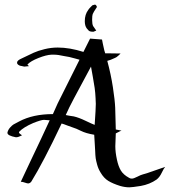

<svg xmlns="http://www.w3.org/2000/svg" viewBox="-20 -800 734 817"><path d="M392.6 -770.5Q377 -747.1 374.5 -740.2Q372.1 -733.4 372.1 -717.8V-713.9Q372.1 -698.2 376 -689.5Q377 -687.5 389.6 -669.9Q387.7 -668.9 383.8 -667.5Q379.9 -666 377.9 -665H375Q369.1 -665 363.3 -666.5Q357.4 -668 349.1 -679.2Q340.8 -690.4 340.8 -710Q340.8 -738.3 355.5 -757.8Q358.4 -762.7 364.7 -769Q371.1 -775.4 373 -777.3Q374 -777.3 377.9 -778.8Q381.8 -780.3 383.8 -780.3H384.8Q385.7 -779.3 386.7 -779.3Q388.7 -778.3 389.2 -777.3Q389.6 -776.4 390.6 -774.4Q391.6 -772.5 392.6 -770.5ZM427.7 -573.2Q427.7 -573.2 430.7 -573.2Q443.4 -573.2 461.9 -572.8Q480.5 -572.3 493.2 -572.3Q492.2 -571.3 483.9 -563.5Q475.6 -555.7 469.7 -553.7Q449.2 -543.9 436.5 -541Q452.1 -483.4 460.4 -428.7Q468.8 -374 470.2 -341.3Q471.7 -308.6 472.7 -249Q476.6 -248 484.9 -246.6Q493.2 -245.1 497.1 -244.1Q491.2 -242.2 483.4 -237.8Q475.6 -233.4 472.7 -232.4Q472.7 -222.7 471.7 -204.6Q470.7 -186.5 470.7 -177.7Q470.7 -152.3 477.5 -121.1Q483.4 -92.8 494.1 -74.7Q504.9 -56.6 528.3 -43.9Q533.2 -40 541 -40Q548.8 -40 564 -47.9Q579.1 -55.7 586.9 -57.6Q605.5 -62.5 636.2 -73.7Q667 -85 682.6 -89.8Q676.8 -83 668 -64.5Q659.2 -45.9 646.5 -36.1Q617.2 -15.6 579.1 -8.8Q542 -2.9 530.3 -2.9Q511.7 -2.9 491.2 -8.8Q460 -18.6 440.9 -30.3Q421.9 -42 408.2 -65.4Q398.4 -81.1 393.6 -98.6Q388.7 -116.2 387.2 -126.5Q385.7 -136.7 384.8 -161.1Q383.8 -185.5 382.8 -195.3Q380.9 -216.8 380.9 -226.6Q345.7 -232.4 324.2 -243.2Q302.7 -253.9 292 -256.8Q282.2 -259.8 266.1 -266.1Q250 -272.5 242.2 -274.4Q164.1 -109.4 113.3 -27.3Q107.4 -19.5 99.6 -19.5Q95.7 -19.5 85.9 -22.9Q76.2 -26.4 70.3 -26.4H68.4Q81.1 -53.7 107.4 -109.4Q133.8 -165 155.3 -210.4Q176.8 -255.9 191.4 -288.1Q171.9 -290 167 -290Q155.3 -290 121.1 -276.4Q80.1 -258.8 61.5 -239.3Q60.5 -237.3 60.5 -236.3Q60.5 -235.4 62 -233.4Q63.5 -231.4 65.4 -230Q67.4 -228.5 69.8 -227.1Q72.3 -225.6 73.2 -223.6Q69.3 -222.7 64.9 -220.2Q60.5 -217.8 56.2 -216.8Q51.8 -215.8 47.9 -215.8Q11.7 -222.7 11.7 -234.4V-236.3Q14.6 -248 22.9 -257.3Q31.2 -266.6 37.6 -270.5Q43.9 -274.4 61.5 -283.2Q120.1 -314.5 205.1 -314.5Q225.6 -360.4 225.6 -360.4Q225.6 -360.4 318.4 -545.9Q311.5 -547.9 296.9 -551.8Q282.2 -555.7 274.4 -557.6Q265.6 -558.6 252.4 -561.5Q239.3 -564.5 229 -565.9Q218.8 -567.4 208 -567.4H199.2Q176.8 -566.4 143.6 -553.2Q110.4 -540 97.7 -526.4Q96.7 -524.4 97.2 -523.9Q97.7 -523.4 100.1 -521.5Q102.5 -519.5 103.5 -518.6Q85 -516.6 83 -516.6Q81.1 -517.6 74.2 -518.6Q67.4 -519.5 64.5 -520.5Q61.5 -521.5 57.6 -524.4Q53.7 -527.3 52.7 -531.2V-534.2Q52.7 -543 73.2 -551.8Q105.5 -567.4 123.5 -575.7Q141.6 -584 169.4 -590.8Q197.3 -597.7 225.6 -597.7Q276.4 -597.7 335 -579.1Q363.3 -635.7 363.3 -635.7Q414.1 -631.8 414.1 -631.8Q414.1 -628.9 417.5 -614.3Q420.9 -599.6 423.8 -585.9ZM259.8 -310.5Q272.5 -307.6 293.9 -304.7Q315.4 -299.8 343.8 -286.1Q372.1 -272.5 382.8 -268.6Q387.7 -338.9 387.7 -358.4Q387.7 -361.3 387.2 -369.1Q386.7 -377 386.7 -381.8Q385.7 -405.3 382.8 -425.8Q379.9 -446.3 375 -473.1Q370.1 -500 367.2 -516.6Q294.9 -381.8 294.9 -381.8Q273.4 -341.8 259.8 -310.5Z"/></svg>

Font: Shelly2023
Style: Regular
Weight: 400
Version: Version 0.2